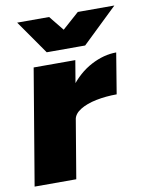

<svg xmlns="http://www.w3.org/2000/svg" viewBox="-80 -759 632 817"><g transform="rotate(-10 235.5 -350.0)"><path d="M3 0 87 -500H267L183 0ZM183 -251Q197 -332 238.5 -388Q280 -444 335 -473Q390 -502 444 -502L415 -326Q368 -326 326 -317.5Q284 -309 256.5 -292Q229 -275 225 -251ZM154 -554V-559L313 -700H471L319 -554ZM153 -554 51 -700H189L303 -559V-554Z"/></g></svg>

Font: Figtree Black
Style: Italic
Weight: 900
Italic angle: -9.5°
Foundry: Erik Kennedy
Version: Version 2.001;gftools[0.9.30]